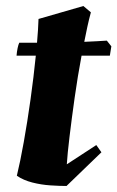

<svg xmlns="http://www.w3.org/2000/svg" viewBox="-20 -606 390 638"><path d="M201 12Q178 12 147.5 10Q117 8 87.5 0.5Q58 -7 36 -22Q47 -67 59 -134Q71 -201 81.5 -276Q92 -351 99 -421H35Q36 -434 38.5 -446Q41 -458 44 -464Q56 -464 71 -464Q86 -464 103 -464Q107 -509 108 -543L257 -586L282 -565Q276 -543 270.5 -518Q265 -493 260 -467Q282 -468 301.5 -469Q321 -470 335 -471L350 -452L345 -421H251Q238 -352 228 -281Q218 -210 211 -151.5Q204 -93 202 -60L300 -124L317 -100Z"/></svg>

Font: Albura ExtraBold
Style: Italic
Weight: 758
Italic angle: -7°
Designer: Mercedes Jáuregui
Foundry: Omnibus-Type Team
Version: Version 1.000; ttfautohint (v1.8.3)